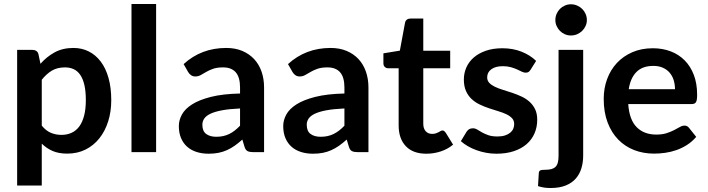

<svg xmlns="http://www.w3.org/2000/svg" viewBox="-20 -763 3551 963"><path d="M66 167.5V-513H141.5Q153.5 -513 162 -507.5Q170.5 -502 173 -490.5L183 -443Q214 -478.5 254.2 -500.5Q294.5 -522.5 348.5 -522.5Q390.5 -522.5 425.2 -505Q460 -487.5 485.2 -454.2Q510.5 -421 524.2 -372.2Q538 -323.5 538 -260.5Q538 -203 522.5 -154Q507 -105 478.2 -69Q449.5 -33 408.8 -12.8Q368 7.5 317.5 7.5Q274 7.5 243.8 -5.8Q213.5 -19 189.5 -42.5V167.5ZM306 -425Q267.5 -425 240.2 -408.8Q213 -392.5 189.5 -363V-133Q210.5 -107 235.2 -96.8Q260 -86.5 288.5 -86.5Q316.5 -86.5 339.2 -97Q362 -107.5 377.8 -129Q393.5 -150.5 402 -183.2Q410.5 -216 410.5 -260.5Q410.5 -305.5 403.2 -336.8Q396 -368 382.5 -387.5Q369 -407 349.8 -416Q330.5 -425 306 -425Z M763 -743V0H639.5V-743Z M1304.5 0H1249Q1231.5 0 1221.5 -5.2Q1211.5 -10.5 1206.5 -26.5L1195.5 -63Q1176 -45.5 1157.2 -32.2Q1138.5 -19 1118.5 -10Q1098.5 -1 1076 3.5Q1053.5 8 1026 8Q993.5 8 966 -0.8Q938.5 -9.5 918.8 -27Q899 -44.5 888 -70.5Q877 -96.5 877 -131Q877 -160 892.2 -188.2Q907.5 -216.5 943 -239.2Q978.5 -262 1037.5 -277Q1096.5 -292 1184 -294V-324Q1184 -375.5 1162.5 -400.2Q1141 -425 1099 -425Q1069 -425 1049 -418Q1029 -411 1014.2 -402.2Q999.5 -393.5 987 -386.5Q974.5 -379.5 959.5 -379.5Q947 -379.5 938 -386Q929 -392.5 923.5 -402L901 -441.5Q989.5 -522.5 1114.5 -522.5Q1159.5 -522.5 1194.8 -507.8Q1230 -493 1254.5 -466.8Q1279 -440.5 1291.8 -404Q1304.5 -367.5 1304.5 -324ZM1064.5 -77Q1083.5 -77 1099.5 -80.5Q1115.5 -84 1129.8 -91Q1144 -98 1157.2 -108.2Q1170.5 -118.5 1184 -132.5V-219Q1130 -216.5 1093.8 -209.8Q1057.5 -203 1035.5 -192.5Q1013.5 -182 1004.2 -168Q995 -154 995 -137.5Q995 -105 1014.2 -91Q1033.5 -77 1064.5 -77Z M1828 0H1772.5Q1755 0 1745 -5.2Q1735 -10.5 1730 -26.5L1719 -63Q1699.5 -45.5 1680.8 -32.2Q1662 -19 1642 -10Q1622 -1 1599.5 3.5Q1577 8 1549.5 8Q1517 8 1489.5 -0.8Q1462 -9.5 1442.2 -27Q1422.5 -44.5 1411.5 -70.5Q1400.5 -96.5 1400.5 -131Q1400.5 -160 1415.8 -188.2Q1431 -216.5 1466.5 -239.2Q1502 -262 1561 -277Q1620 -292 1707.5 -294V-324Q1707.5 -375.5 1686 -400.2Q1664.5 -425 1622.5 -425Q1592.5 -425 1572.5 -418Q1552.5 -411 1537.8 -402.2Q1523 -393.5 1510.5 -386.5Q1498 -379.5 1483 -379.5Q1470.5 -379.5 1461.5 -386Q1452.5 -392.5 1447 -402L1424.5 -441.5Q1513 -522.5 1638 -522.5Q1683 -522.5 1718.2 -507.8Q1753.5 -493 1778 -466.8Q1802.5 -440.5 1815.2 -404Q1828 -367.5 1828 -324ZM1588 -77Q1607 -77 1623 -80.5Q1639 -84 1653.2 -91Q1667.5 -98 1680.8 -108.2Q1694 -118.5 1707.5 -132.5V-219Q1653.5 -216.5 1617.2 -209.8Q1581 -203 1559 -192.5Q1537 -182 1527.8 -168Q1518.5 -154 1518.5 -137.5Q1518.5 -105 1537.8 -91Q1557 -77 1588 -77Z M2118 8Q2051.5 8 2015.5 -29.8Q1979.5 -67.5 1979.5 -134V-420.5H1927.5Q1917.5 -420.5 1910.2 -427Q1903 -433.5 1903 -446.5V-495.5L1985.5 -509L2011.5 -649Q2013.5 -659 2020.8 -664.5Q2028 -670 2039 -670H2103V-508.5H2238V-420.5H2103V-142.5Q2103 -118.5 2115 -105Q2127 -91.5 2147 -91.5Q2158.5 -91.5 2166.2 -94.2Q2174 -97 2179.8 -100Q2185.5 -103 2190 -105.8Q2194.5 -108.5 2199 -108.5Q2204.5 -108.5 2208 -105.8Q2211.5 -103 2215.5 -97.5L2252.5 -37.5Q2225.5 -15 2190.5 -3.5Q2155.5 8 2118 8Z M2641 -413Q2636 -405 2630.5 -401.8Q2625 -398.5 2616.5 -398.5Q2607.5 -398.5 2597.2 -403.5Q2587 -408.5 2573.5 -414.8Q2560 -421 2542.5 -426Q2525 -431 2502 -431Q2465.5 -431 2444.5 -415.8Q2423.5 -400.5 2423.5 -375Q2423.5 -358.5 2434.2 -347.2Q2445 -336 2462.8 -327.5Q2480.5 -319 2503 -312.2Q2525.5 -305.5 2549 -297.5Q2572.5 -289.5 2595 -279.2Q2617.5 -269 2635.2 -253.2Q2653 -237.5 2663.8 -215.5Q2674.5 -193.5 2674.5 -162.5Q2674.5 -125.5 2661 -94.2Q2647.5 -63 2621.5 -40.2Q2595.5 -17.5 2557.2 -4.8Q2519 8 2469.5 8Q2443 8 2417.8 3.2Q2392.5 -1.5 2369.2 -10Q2346 -18.5 2326.2 -30Q2306.5 -41.5 2291.5 -55L2320 -102Q2325.5 -110.5 2333 -115Q2340.5 -119.5 2352 -119.5Q2363.5 -119.5 2373.8 -113Q2384 -106.5 2397.5 -99Q2411 -91.5 2429.2 -85Q2447.5 -78.5 2475.5 -78.5Q2497.5 -78.5 2513.2 -83.8Q2529 -89 2539.2 -97.5Q2549.5 -106 2554.2 -117.2Q2559 -128.5 2559 -140.5Q2559 -158.5 2548.2 -170Q2537.5 -181.5 2519.8 -190Q2502 -198.5 2479.2 -205.2Q2456.5 -212 2432.8 -220Q2409 -228 2386.2 -238.8Q2363.5 -249.5 2345.8 -266Q2328 -282.5 2317.2 -306.5Q2306.5 -330.5 2306.5 -364.5Q2306.5 -396 2319 -424.5Q2331.5 -453 2355.8 -474.2Q2380 -495.5 2416.2 -508.2Q2452.5 -521 2500 -521Q2553 -521 2596.5 -503.5Q2640 -486 2669 -457.5Z M2905 -513V17.5Q2905 51 2896.2 80.5Q2887.5 110 2868.2 132.2Q2849 154.5 2817.8 167.2Q2786.5 180 2741.5 180Q2724 180 2709 177.8Q2694 175.5 2678.5 170.5L2682.5 104Q2684 94 2690.5 91.2Q2697 88.5 2715.5 88.5Q2734 88.5 2746.8 84.8Q2759.5 81 2767.2 72.8Q2775 64.5 2778.2 51Q2781.5 37.5 2781.5 17.5V-513ZM2923.5 -662.5Q2923.5 -646.5 2917 -632.5Q2910.5 -618.5 2899.8 -608Q2889 -597.5 2874.5 -591.2Q2860 -585 2843.5 -585Q2827.5 -585 2813.2 -591.2Q2799 -597.5 2788.5 -608Q2778 -618.5 2771.8 -632.5Q2765.5 -646.5 2765.5 -662.5Q2765.5 -679 2771.8 -693.5Q2778 -708 2788.5 -718.5Q2799 -729 2813.2 -735.2Q2827.5 -741.5 2843.5 -741.5Q2860 -741.5 2874.5 -735.2Q2889 -729 2899.8 -718.5Q2910.5 -708 2917 -693.5Q2923.5 -679 2923.5 -662.5Z M3254.5 -521Q3303 -521 3343.8 -505.5Q3384.5 -490 3414 -460.2Q3443.5 -430.5 3460 -387.2Q3476.5 -344 3476.5 -288.5Q3476.5 -274.5 3475.2 -265.2Q3474 -256 3470.8 -250.8Q3467.5 -245.5 3462 -243.2Q3456.5 -241 3448 -241H3131Q3136.5 -162 3173.5 -125Q3210.5 -88 3271.5 -88Q3301.5 -88 3323.2 -95Q3345 -102 3361.2 -110.5Q3377.5 -119 3389.8 -126Q3402 -133 3413.5 -133Q3427.5 -133 3436 -121.5L3472 -76.5Q3451.5 -52.5 3426 -36.2Q3400.5 -20 3372.8 -10.2Q3345 -0.5 3316.2 3.5Q3287.5 7.5 3260.5 7.5Q3207 7.5 3161 -10.2Q3115 -28 3081 -62.8Q3047 -97.5 3027.5 -148.8Q3008 -200 3008 -267.5Q3008 -320 3025 -366.2Q3042 -412.5 3073.8 -446.8Q3105.5 -481 3151.2 -501Q3197 -521 3254.5 -521ZM3257 -432.5Q3202.5 -432.5 3172.2 -402Q3142 -371.5 3133.5 -315.5H3365.5Q3365.5 -339.5 3359 -360.8Q3352.5 -382 3339 -398Q3325.5 -414 3305 -423.2Q3284.5 -432.5 3257 -432.5Z"/></svg>

Font: Lato TR
Style: Bold
Weight: 700
Designer: Lukasz Dziedzic
Foundry: tyPoland Lukasz Dziedzic
Version: Version 1.104 2013